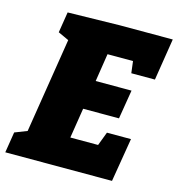

<svg xmlns="http://www.w3.org/2000/svg" viewBox="-118 -802 830 895"><g transform="rotate(15 297.0 -355.0)"><path d="M422 -211H538L503 0H-12L4 -100L63 -123L136 -581L84 -605L100 -705L350 -710H606L574 -508H460L453 -565H330L309 -430H482L459 -290H286L263 -145H397Z"/></g></svg>

Font: Bitter Black
Style: Italic
Weight: 900
Italic angle: -9°
Designer: Sol Matas, and Bitter project Authors
Foundry: Sol Matas
Version: Version 2.001